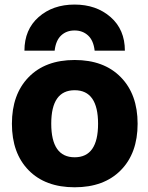

<svg xmlns="http://www.w3.org/2000/svg" viewBox="-20 -793 636 825"><path d="M571.3 -261.2Q571.3 -134.8 499 -61.5Q426.8 11.7 300.8 11.7Q174.8 11.7 103 -61.5Q31.2 -134.8 31.2 -261.2Q31.2 -387.7 103 -461.4Q174.8 -535.2 300.8 -535.2Q426.8 -535.2 499 -461.4Q571.3 -387.7 571.3 -261.2ZM200.2 -261.7Q200.2 -117.2 300.8 -117.2Q401.4 -117.2 401.4 -261.2Q401.4 -405.3 300.8 -405.3Q200.2 -405.3 200.2 -261.7ZM516.6 -575.2H386.7Q381.8 -619.1 358.4 -640.6Q335 -662.1 300.3 -662.1Q265.6 -662.1 242.7 -640.6Q219.7 -619.1 214.8 -575.2H85Q85 -666 146 -719.7Q207 -773.4 300.3 -773.4Q393.6 -773.4 455.1 -719.7Q516.6 -666 516.6 -575.2Z"/></svg>

Font: Gen Shin Gothic Heavy
Style: Bold
Weight: 900
Designer: [Source Han Sans]
Ryoko NISHIZUKA  (kana & ideographs); Paul D. Hunt (Latin, Greek & Cyrillic); Wenlong ZHANG  (bopomofo
Version: Version 1.002.20150607